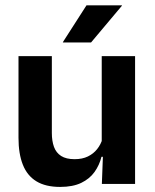

<svg xmlns="http://www.w3.org/2000/svg" viewBox="-20 -706 594 737"><path d="M179 -490.5V-195.5Q179 -165 187.2 -142.2Q195.5 -119.5 214.8 -107.2Q234 -95 266.5 -95Q296 -95 317.5 -105.5Q339 -116 353 -133.8Q367 -151.5 373.5 -173.5L393.5 -104H369.5Q361.5 -72 342.8 -45.8Q324 -19.5 291.8 -4Q259.5 11.5 211 11.5Q155 11.5 119.8 -10Q84.5 -31.5 67.8 -73.5Q51 -115.5 51 -177V-490.5ZM498.5 -490.5V0H371L375.5 -119L370.5 -129.5V-490.5ZM312 -685.5H448V-684L329.5 -543H221.5V-544.5Z"/></svg>

Font: Anek Bangla SemiBold
Style: Regular
Weight: 600
Designer: Sulekha Rajkumar (Bangla), Yesha Goshar (Latin)
Foundry: Ek Type
Version: Version 1.003